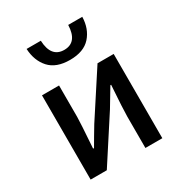

<svg xmlns="http://www.w3.org/2000/svg" viewBox="-189 -953 1020 1085"><g transform="rotate(-30 320.5 -410.0)"><path d="M86.9 0V-549.8H198.2V-344.7Q198.2 -313.5 186.5 -144.5H192.4Q201.2 -161.1 226.6 -203.1Q252 -245.1 261.7 -261.7L449.2 -549.8H554.7V0H444.3V-205.1Q444.3 -249 455.1 -406.2H450.2Q438.5 -385.7 379.9 -289.1L192.4 0ZM142.6 -820.3H235.4Q240.2 -709 325.2 -709Q410.2 -709 414.1 -820.3H505.9Q503.9 -743.2 459.5 -693.4Q415 -643.6 325.2 -643.6Q235.4 -643.6 190.9 -692.9Q146.5 -742.2 142.6 -820.3Z"/></g></svg>

Font: Gen Shin Gothic Medium
Style: Regular
Weight: 500
Designer: [Source Han Sans]
Ryoko NISHIZUKA  (kana & ideographs); Paul D. Hunt (Latin, Greek & Cyrillic); Wenlong ZHANG  (bopomofo
Version: Version 1.002.20150607